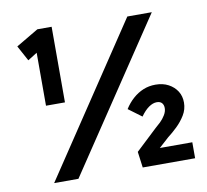

<svg xmlns="http://www.w3.org/2000/svg" viewBox="-79 -801 958 888"><g transform="rotate(-10 400.0 -357.0)"><path d="M130 -640 140 -614 86 -580 47 -652 152 -714H219V-359H175Q164 -359 153 -359Q142 -359 130 -359ZM105 0 572 -700H687L219 0ZM521 0 511 -75 611 -169Q622 -178 635.5 -191Q649 -204 659 -220.5Q669 -237 669 -253Q669 -268 661 -277Q653 -286 637 -286Q619 -286 599.5 -272.5Q580 -259 561 -232L499 -278Q516 -305 538.5 -325Q561 -345 587.5 -356Q614 -367 645 -367Q680 -367 706 -353Q732 -339 746.5 -316Q761 -293 761 -263Q761 -231 744.5 -204Q728 -177 705 -155Q682 -133 661 -117L598 -60L602 -75H767V0Z"/></g></svg>

Font: Mach Medium
Style: Regular
Weight: 500
Version: Version 1.002